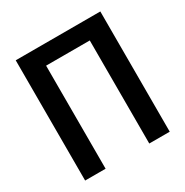

<svg xmlns="http://www.w3.org/2000/svg" viewBox="-154 -784 878 910"><g transform="rotate(-30 285.5 -329.0)"><path d="M54 0V-658H517V0H405V-564H166V0Z"/></g></svg>

Font: Codetta
Style: Bold
Weight: 700
Designer: Ulrich Proeller
Foundry: PROSA GmbH
Version: Version 2.00;September 29, 2018;FontCreator 11.5.0.2427 64-b